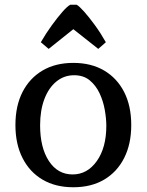

<svg xmlns="http://www.w3.org/2000/svg" viewBox="-20 -775 618 809"><path d="M289 14Q214 14 159.5 -18Q105 -50 75 -109Q45 -168 45 -248Q45 -329 75 -387.5Q105 -446 159.5 -478Q214 -510 289 -510Q364 -510 418.5 -478Q473 -446 503 -387.5Q533 -329 533 -248Q533 -168 503 -109Q473 -50 418.5 -18Q364 14 289 14ZM286 -40Q348 -40 388 -96.5Q428 -153 428 -245Q428 -275 421.5 -312Q415 -349 399.5 -382Q384 -415 358 -436.5Q332 -458 292 -458Q250 -458 217.5 -431.5Q185 -405 167 -357.5Q149 -310 149 -247Q149 -153 186 -96.5Q223 -40 286 -40ZM185 -569 152 -597Q174 -635 198 -668Q222 -701 242.5 -724.5Q263 -748 276 -755H303Q314 -749 334.5 -726Q355 -703 379.5 -669.5Q404 -636 426 -597L394 -569L289 -652Z"/></svg>

Font: Gabriela
Style: Regular
Weight: 400
Designer: Eduardo Rodriguez Tunni
Foundry: Eduardo Rodriguez Tunni
Version: Version 2.001;gftools[0.9.26]